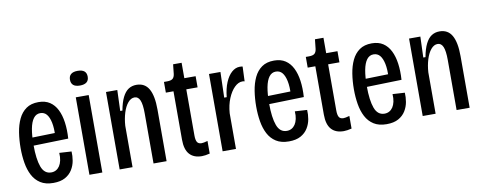

<svg xmlns="http://www.w3.org/2000/svg" viewBox="-61 -989 3233 1289"><g transform="rotate(-10 1555.0 -344.5)"><path d="M216 12Q163 12 128.5 -10Q94 -32 74.5 -69.5Q55 -107 47 -155Q39 -203 39 -256Q39 -311 47 -362Q55 -413 74 -453Q93 -493 126 -516.5Q159 -540 210 -540Q256 -540 287 -519.5Q318 -499 336.5 -462Q355 -425 362 -374.5Q369 -324 365 -264L104 -257V-312L302 -317L282 -294Q285 -350 277 -388Q269 -426 252.5 -445.5Q236 -465 209 -465Q181 -465 163 -441Q145 -417 136.5 -372Q128 -327 128 -262Q128 -165 147.5 -112.5Q167 -60 214 -60Q232 -60 246.5 -68Q261 -76 271 -91Q281 -106 286 -128.5Q291 -151 289 -180L372 -175Q374 -145 368.5 -112.5Q363 -80 345.5 -51.5Q328 -23 296.5 -5.5Q265 12 216 12Z M463 0V-528H551V0ZM505 -601Q475 -601 460 -613.5Q445 -626 445 -651Q445 -676 460.5 -688.5Q476 -701 505 -701Q536 -701 551 -688.5Q566 -676 566 -651Q566 -626 550.5 -613.5Q535 -601 505 -601Z M669 0V-348V-528H746L741 -386H756Q766 -441 783 -475Q800 -509 823.5 -524.5Q847 -540 878 -540Q935 -540 962 -493Q989 -446 989 -352V0H900V-341Q900 -403 888 -431Q876 -459 851 -459Q826 -459 805.5 -434.5Q785 -410 772.5 -369.5Q760 -329 757 -282V0Z M1229 8Q1174 8 1145 -24.5Q1116 -57 1116 -124V-454H1064V-527H1085Q1112 -527 1123.5 -536.5Q1135 -546 1138 -568L1145 -633H1203V-528H1280V-452H1203V-137Q1203 -107 1211.5 -92.5Q1220 -78 1242 -78Q1248 -78 1258.5 -80Q1269 -82 1283 -86V0Q1267 4 1253.5 6Q1240 8 1229 8Z M1371 0V-323V-527H1449L1444 -353H1461Q1467 -411 1484.5 -452.5Q1502 -494 1527.5 -516.5Q1553 -539 1582 -539Q1588 -539 1593 -538.5Q1598 -538 1602 -537L1598 -437Q1595 -438 1590.5 -438.5Q1586 -439 1583 -439Q1555 -439 1529 -413.5Q1503 -388 1484.5 -343.5Q1466 -299 1462 -243V0Z M1822 12Q1769 12 1734.5 -10Q1700 -32 1680.5 -69.5Q1661 -107 1653 -155Q1645 -203 1645 -256Q1645 -311 1653 -362Q1661 -413 1680 -453Q1699 -493 1732 -516.5Q1765 -540 1816 -540Q1862 -540 1893 -519.5Q1924 -499 1942.5 -462Q1961 -425 1968 -374.5Q1975 -324 1971 -264L1710 -257V-312L1908 -317L1888 -294Q1891 -350 1883 -388Q1875 -426 1858.5 -445.5Q1842 -465 1815 -465Q1787 -465 1769 -441Q1751 -417 1742.5 -372Q1734 -327 1734 -262Q1734 -165 1753.5 -112.5Q1773 -60 1820 -60Q1838 -60 1852.5 -68Q1867 -76 1877 -91Q1887 -106 1892 -128.5Q1897 -151 1895 -180L1978 -175Q1980 -145 1974.5 -112.5Q1969 -80 1951.5 -51.5Q1934 -23 1902.5 -5.5Q1871 12 1822 12Z M2196 8Q2141 8 2112 -24.5Q2083 -57 2083 -124V-454H2031V-527H2052Q2079 -527 2090.5 -536.5Q2102 -546 2105 -568L2112 -633H2170V-528H2247V-452H2170V-137Q2170 -107 2178.5 -92.5Q2187 -78 2209 -78Q2215 -78 2225.5 -80Q2236 -82 2250 -86V0Q2234 4 2220.5 6Q2207 8 2196 8Z M2488 12Q2435 12 2400.5 -10Q2366 -32 2346.5 -69.5Q2327 -107 2319 -155Q2311 -203 2311 -256Q2311 -311 2319 -362Q2327 -413 2346 -453Q2365 -493 2398 -516.5Q2431 -540 2482 -540Q2528 -540 2559 -519.5Q2590 -499 2608.5 -462Q2627 -425 2634 -374.5Q2641 -324 2637 -264L2376 -257V-312L2574 -317L2554 -294Q2557 -350 2549 -388Q2541 -426 2524.5 -445.5Q2508 -465 2481 -465Q2453 -465 2435 -441Q2417 -417 2408.5 -372Q2400 -327 2400 -262Q2400 -165 2419.5 -112.5Q2439 -60 2486 -60Q2504 -60 2518.5 -68Q2533 -76 2543 -91Q2553 -106 2558 -128.5Q2563 -151 2561 -180L2644 -175Q2646 -145 2640.5 -112.5Q2635 -80 2617.5 -51.5Q2600 -23 2568.5 -5.5Q2537 12 2488 12Z M2735 0V-348V-528H2812L2807 -386H2822Q2832 -441 2849 -475Q2866 -509 2889.5 -524.5Q2913 -540 2944 -540Q3001 -540 3028 -493Q3055 -446 3055 -352V0H2966V-341Q2966 -403 2954 -431Q2942 -459 2917 -459Q2892 -459 2871.5 -434.5Q2851 -410 2838.5 -369.5Q2826 -329 2823 -282V0Z"/></g></svg>

Font: Bricolage Grotesque 24pt Condensed
Style: Regular
Weight: 400
Width: 3
Designer: Mathieu Triay
Foundry: Atelier Triay
Version: Version 1.001;gftools[0.9.33.dev8+g029e19f]